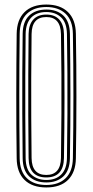

<svg xmlns="http://www.w3.org/2000/svg" viewBox="-20 -827 413 854"><path d="M186 6.8Q123.2 6.8 89.1 -26.8Q55 -60.2 54.2 -122.8Q52.2 -264 52.4 -404Q52.5 -544 54.2 -677Q55 -739.5 89.1 -773.1Q123.2 -806.8 186 -806.8Q248.2 -806.8 282.4 -773.2Q316.5 -739.8 317.5 -677Q320 -536 319.9 -396.4Q319.8 -256.8 317.5 -122.5Q316.5 -60.5 282.6 -26.9Q248.8 6.8 186 6.8ZM186 -4.2Q241.2 -4.2 272.2 -34.6Q303.2 -65 304.2 -123.2Q309 -405.5 304.2 -676.8Q303.2 -736.2 271.6 -766Q240 -795.8 186 -795.8Q131 -795.8 99.6 -765.6Q68.2 -735.5 67.5 -676.8Q65.8 -536 65.8 -402.2Q65.8 -268.5 67.5 -123Q68.2 -64.8 99.4 -34.5Q130.5 -4.2 186 -4.2ZM186 -15.5Q137.8 -15.5 109.6 -42.5Q81.5 -69.5 80.8 -123.2Q79.5 -231 79.1 -323.2Q78.8 -415.5 79.2 -501.5Q79.8 -587.5 80.8 -676.5Q81.5 -731 109.9 -757.8Q138.2 -784.5 186 -784.5Q233 -784.5 261.5 -758Q290 -731.5 291 -676.5Q293 -544.2 293.2 -409.2Q293.5 -274.2 291 -123.5Q290 -68.5 261.4 -42Q232.8 -15.5 186 -15.5ZM186 -26.5Q228.8 -26.5 252.9 -51.2Q277 -76 277.8 -124Q279.5 -228.5 279.9 -320.8Q280.2 -413 279.8 -499.9Q279.2 -586.8 277.8 -675.8Q276.8 -726.5 251.5 -750Q226.2 -773.5 186 -773.5Q143 -773.5 118.9 -748.8Q94.8 -724 94 -676.2Q93 -576 92.5 -486.5Q92 -397 92.5 -308.6Q93 -220.2 94 -123.5Q94.8 -72.5 120.5 -49.5Q146.2 -26.5 186 -26.5ZM186 -37.8Q108.2 -37.8 107.2 -123.8Q106.2 -224.5 105.8 -314.5Q105.2 -404.5 105.8 -492.6Q106.2 -580.8 107.2 -676Q107.8 -717.5 128 -739.9Q148.2 -762.2 186 -762.2Q223.8 -762.2 243.8 -739.6Q263.8 -717 264.5 -675.5Q267 -525.5 266.9 -392.9Q266.8 -260.2 264.5 -124.2Q263 -37.8 186 -37.8ZM186 -48.8Q249.8 -48.8 251.2 -124.8Q252.8 -232 253.2 -321.1Q253.8 -410.2 253.2 -495.2Q252.8 -580.2 251.2 -675Q249.8 -751.2 186 -751.2Q121.5 -751.2 120.5 -675.8Q119.2 -570.2 118.9 -479.5Q118.5 -388.8 119 -302.5Q119.5 -216.2 120.5 -124Q121.5 -48.8 186 -48.8Z"/></svg>

Font: Big Shoulders Inline Display
Style: Regular
Weight: 400
Designer: Patric King
Foundry: XO Type Co
Version: Version 1.000